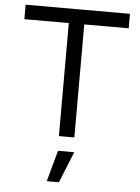

<svg xmlns="http://www.w3.org/2000/svg" viewBox="-60 -706 723 990"><g transform="rotate(5 302.0 -211.5)"><path d="M32 0ZM572 -585H342V0H262V-585H32V-660H342H572ZM283 237H220L264 76H348Z"/></g></svg>

Font: Work Sans
Style: Regular
Weight: 400
Designer: Wei Huang
Foundry: Wei Huang
Version: Version 1.500; ttfautohint (v1.6)